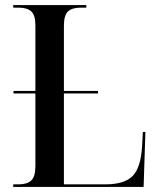

<svg xmlns="http://www.w3.org/2000/svg" viewBox="-20 -734 626 754"><path d="M32 0V-10H53Q86 -10 102.5 -25Q119 -40 119 -82V-367H33V-377H119V-634Q119 -675 102.5 -689.5Q86 -704 53 -704H32V-714H319V-704H297Q263 -704 247 -689Q231 -674 231 -633V-377H365V-367H231V-10H393Q469 -10 501 -43Q533 -76 538 -159L541 -216H551L544 0Z"/></svg>

Font: Noto Serif Display SemiCondensed Medium
Style: Regular
Weight: 500
Width: 4
Designer: Monotype Design Team
Foundry: Monotype Imaging Inc.
Version: Version 2.009